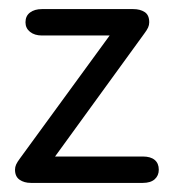

<svg xmlns="http://www.w3.org/2000/svg" viewBox="-20 -402 385 422"><path d="M101 -58 297 -328Q303 -336 305.5 -341.5Q308 -347 308 -353Q308 -369 298 -375.5Q288 -382 273 -382H72Q56 -382 46 -374.5Q36 -367 36 -353Q36 -340 46 -332Q56 -324 72 -324H221L24 -54Q18 -46 15.5 -40.5Q13 -35 13 -29Q13 -14 23 -7Q33 0 48 0H294Q311 0 320 -8Q329 -16 329 -29Q329 -43 320 -50.5Q311 -58 294 -58Z"/></svg>

Font: Beiruti
Style: Regular
Weight: 400
Designer: Arlette Boutros
Foundry: Boutros
Version: Version 1.41